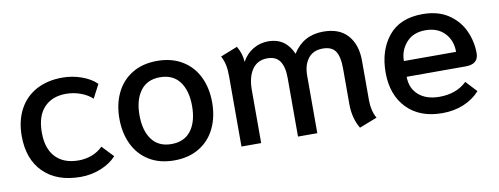

<svg xmlns="http://www.w3.org/2000/svg" viewBox="-49 -722 2494 960"><g transform="rotate(-10 1198.0 -242.5)"><path d="M42 -242Q42 -319 72.5 -376.5Q103 -434 159.5 -464.5Q216 -495 292 -495Q343 -495 390 -478Q437 -461 465 -433L429 -364Q405 -386 370 -399Q335 -412 296 -412Q225 -412 184.5 -368.5Q144 -325 144 -242Q144 -160 185.5 -116.5Q227 -73 302 -73Q337 -73 369 -85Q401 -97 425 -121L480 -63Q449 -29 400 -9.5Q351 10 298 10Q178 10 110 -57Q42 -124 42 -242Z M538 -243Q538 -316 565.5 -373Q593 -430 646 -462.5Q699 -495 773 -495Q847 -495 900.5 -462.5Q954 -430 981.5 -373Q1009 -316 1009 -243Q1009 -170 981.5 -112.5Q954 -55 900.5 -22.5Q847 10 773 10Q699 10 646 -22.5Q593 -55 565.5 -112.5Q538 -170 538 -243ZM907 -243Q907 -321 873 -366.5Q839 -412 773 -412Q708 -412 674 -366Q640 -320 640 -243Q640 -164 674 -118.5Q708 -73 773 -73Q839 -73 873 -118.5Q907 -164 907 -243Z M1683 -115V-297Q1683 -357 1664 -384.5Q1645 -412 1600 -412Q1551 -412 1525.5 -379Q1500 -346 1500 -292V0H1402V-297Q1402 -354 1382 -383Q1362 -412 1319 -412Q1268 -412 1241.5 -373.5Q1215 -335 1215 -269V0H1115V-358Q1115 -391 1110 -414.5Q1105 -438 1093 -461L1179 -495Q1202 -457 1204 -414Q1225 -453 1260.5 -474Q1296 -495 1338 -495Q1425 -495 1462 -410Q1515 -495 1617 -495Q1699 -495 1741 -447Q1783 -399 1783 -318V-116Q1783 -64 1805 -25L1715 10Q1683 -44 1683 -115Z M1889 -239Q1889 -351 1947.5 -423Q2006 -495 2121 -495Q2199 -495 2251.5 -460Q2304 -425 2329 -370Q2354 -315 2354 -256Q2354 -200 2289 -200H1989Q1989 -142 2028 -107.5Q2067 -73 2134 -73Q2220 -73 2273 -124L2325 -68Q2292 -31 2243 -10.5Q2194 10 2134 10Q2020 10 1954.5 -57.5Q1889 -125 1889 -239ZM2254 -280Q2254 -338 2218.5 -375.5Q2183 -413 2121 -413Q2059 -413 2024 -373.5Q1989 -334 1989 -280Z"/></g></svg>

Font: Niramit Medium
Style: Regular
Weight: 500
Designer: Katatrad Aksorn Co.,Ltd.
Foundry: Cadson Demak Co.,Ltd.
Version: Version 1.000; ttfautohint (v1.6)